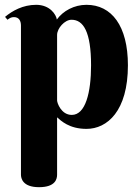

<svg xmlns="http://www.w3.org/2000/svg" viewBox="-20 -527 583 797"><path d="M67 198C67 212 73 250 142 250C211 250 217 215 217 198V-40C233 -26 267 8 339 8C425 8 511 -66 511 -256C511 -420 443 -507 339 -507C288 -507 242 -482 216 -446C213 -466 188 -507 130 -507C75 -507 31 -482 1 -457L11 -445C20 -452 27 -456 38 -456C59 -456 67 -440 67 -421ZM217 -382C217 -409 248 -445 277 -445C326 -445 358 -395 358 -256C358 -143 335 -50 278 -50C234 -50 217 -100 217 -110Z"/></svg>

Font: Berkshire Swash
Style: Regular
Weight: 700
Designer: Astigmatic (AOETI)
Foundry: Astigmatic (AOETI)
Version: Version 1.000